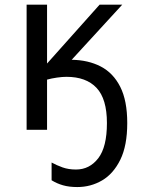

<svg xmlns="http://www.w3.org/2000/svg" viewBox="-20 -543 588 803"><path d="M512.2 -28.3Q512.2 65.9 483.2 125Q454.1 184.1 406.7 211.7Q359.4 239.3 303.2 239.3Q269 239.3 243.4 231.9Q217.8 224.6 195.8 210.9V136.7Q217.3 148.4 241.9 157.2Q266.6 166 297.9 166Q354.5 166 390.9 118.9Q427.2 71.8 427.2 -28.3Q427.2 -129.4 383.8 -175.5Q340.3 -221.7 257.8 -221.7Q240.7 -221.7 218.3 -218.5Q195.8 -215.3 176.8 -210V0H91.3V-523.4H176.8V-277.3L396.5 -523.4H491.2L279.8 -293Q349.1 -292 401.4 -264.9Q453.6 -237.8 482.9 -179.9Q512.2 -122.1 512.2 -28.3Z"/></svg>

Font: Lunasima
Style: Regular
Weight: 400
Designer: The DocRepair Project, Monotype Design Team
Foundry: Google
Version: Version 2.009